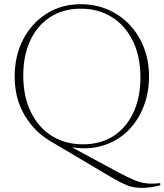

<svg xmlns="http://www.w3.org/2000/svg" viewBox="-20 -700 784 916"><path d="M507.5 143.5 218 -28Q143.5 -72 96.8 -151.2Q50 -230.5 50 -334.5Q50 -434.5 90.8 -512.5Q131.5 -590.5 202.8 -635.2Q274 -680 365 -680Q435 -680 494.2 -654.5Q553.5 -629 597.8 -582.5Q642 -536 666.5 -473Q691 -410 691 -335.5Q691 -258.5 665.2 -191.8Q639.5 -125 591.2 -77Q543 -29 475.2 -6.8Q407.5 15.5 323.5 3L546 123Q588.5 145.5 618.5 158.2Q648.5 171 677.2 174.5Q706 178 744.5 173.5V184Q723 190 699.2 193.2Q675.5 196.5 656.5 196.5Q617 196.5 585.5 183.8Q554 171 507.5 143.5ZM374.5 -11.5Q462 -11.5 523.5 -52.5Q585 -93.5 617.5 -165.5Q650 -237.5 650 -329.5Q650 -431.5 613.5 -505.2Q577 -579 513 -618.8Q449 -658.5 366.5 -658.5Q279.5 -658.5 217.8 -617.5Q156 -576.5 123.5 -504.8Q91 -433 91 -340.5Q91 -238.5 127.5 -164.8Q164 -91 228 -51.2Q292 -11.5 374.5 -11.5Z"/></svg>

Font: Newsreader Text ExtraLight
Style: Regular
Weight: 275
Designer: Hugues Gentile
Foundry: Production Type
Version: Version 1.001